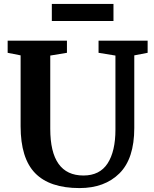

<svg xmlns="http://www.w3.org/2000/svg" viewBox="-20 -950 783 978"><path d="M85 -307V-668L19 -681V-743H321V-681L236 -667V-294Q236 -56 405 -56Q488 -56 528 -117.5Q568 -179 568 -290V-667L482 -681V-743H732V-681L664 -668V-298Q664 -142 588.5 -67Q513 8 385 8Q233 8 159 -68Q85 -144 85 -307ZM558 -843H244V-930H558Z"/></svg>

Font: Koeln Type Serif
Style: Bold
Weight: 700
Designer: Eben Sorkin
Foundry: Eben Sorkin
Version: Version 2.002